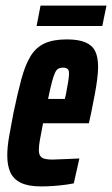

<svg xmlns="http://www.w3.org/2000/svg" viewBox="-20 -659 401 687"><path d="M127 8Q81 8 54.5 -5Q28 -18 17 -42.5Q6 -67 6 -103Q6 -132 12.5 -170Q19 -208 28 -254Q43 -326 56.5 -376Q70 -426 89 -457.5Q108 -489 139 -503.5Q170 -518 219 -518Q261 -518 285.5 -507.5Q310 -497 320.5 -476Q331 -455 331 -420Q331 -402 328 -377.5Q325 -353 319.5 -323Q314 -293 306 -254L298 -218H134Q127 -181 123 -159.5Q119 -138 119 -122Q119 -108 124.5 -100.5Q130 -93 141 -90.5Q152 -88 167 -88Q176 -88 194 -89Q212 -90 231.5 -90.5Q251 -91 264 -92L244 -3Q230 0 210.5 2.5Q191 5 169.5 6.5Q148 8 127 8ZM152 -305H212L216 -322Q221 -348 224 -367Q227 -386 227 -396Q227 -405 224.5 -409Q222 -413 217.5 -415Q213 -417 206 -417Q197 -417 190 -414Q183 -411 177.5 -400Q172 -389 166 -366.5Q160 -344 152 -305ZM111 -566 125 -639H361L346 -566Z"/></svg>

Font: Saira UltraCondensed ExtraBold
Style: Italic
Weight: 800
Width: 1
Italic angle: -12°
Designer: Hector Gatti with collaboration of the Omnibus-Type team
Foundry: Omnibus-Type
Version: Version 1.101